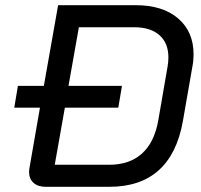

<svg xmlns="http://www.w3.org/2000/svg" viewBox="-20 -720 774 740"><path d="M726 -511Q726 -486 722 -466L685 -254Q663 -128 592 -64Q521 0 401 0H157Q126 0 109 -15.5Q92 -31 92 -58Q92 -63 94 -75L134 -305H35L49 -389H149L204 -700H503Q607 -700 666.5 -649Q726 -598 726 -511ZM629 -499Q629 -554 594.5 -584.5Q560 -615 497 -615H284L244 -389H450L436 -305H230L191 -85H401Q479 -85 527 -128Q575 -171 590 -256L626 -464Q629 -482 629 -499Z"/></svg>

Font: Bai Jamjuree Medium
Style: Italic
Weight: 500
Italic angle: -10°
Version: Version 1.000; ttfautohint (v1.6)